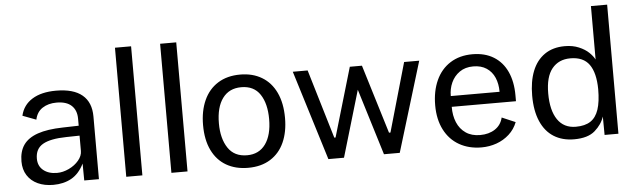

<svg xmlns="http://www.w3.org/2000/svg" viewBox="-48 -938 3729 1127"><g transform="rotate(-5 1816.0 -375.0)"><path d="M309.5 -320.5 404 -323V-364.5Q404 -414 374.2 -441.8Q344.5 -469.5 286 -469.5Q237 -469.5 203 -447.2Q169 -425 159.5 -380L80 -410Q94.5 -472.5 148.5 -506Q202.5 -539.5 289 -539.5Q391.5 -539.5 443.2 -496.2Q495 -453 495 -369.5V0H408.5L407.5 -99.5Q378 -40.5 332.2 -15.2Q286.5 10 225.5 10Q174 10 134.5 -8.2Q95 -26.5 73 -61Q51 -95.5 51 -143Q51 -202.5 78 -240.8Q105 -279 162 -298.8Q219 -318.5 309.5 -320.5ZM253.5 -58Q288.5 -58 323.8 -74.8Q359 -91.5 381.5 -118.5Q404 -145.5 404 -174V-264.5L325.5 -263Q232 -261.5 187.2 -235.8Q142.5 -210 142.5 -152Q142.5 -108 173.2 -83Q204 -58 253.5 -58Z M656 -760.5H751V0H656Z M922 -760.5H1017V0H922Z M1131.5 -262.5Q1131.5 -346 1159.8 -408.5Q1188 -471 1242.5 -505.2Q1297 -539.5 1374 -539.5Q1447 -539.5 1501.2 -507.2Q1555.5 -475 1585 -412.8Q1614.5 -350.5 1614.5 -262.5Q1614.5 -181 1587 -119.5Q1559.5 -58 1505.2 -24Q1451 10 1374 10Q1300 10 1245.5 -21.5Q1191 -53 1161.2 -114.2Q1131.5 -175.5 1131.5 -262.5ZM1374 -64Q1444.5 -64 1482.8 -117.2Q1521 -170.5 1521 -264.5Q1521 -355.5 1484.8 -410.2Q1448.5 -465 1374 -465Q1302.5 -465 1263.8 -412.5Q1225 -360 1225 -264.5Q1225 -175 1262 -119.5Q1299 -64 1374 -64Z M2267.5 0H2174.5L2054.5 -390.5L1939 0H1847L1683.5 -529H1771L1892.5 -122.5H1900L2019.5 -529H2091L2215 -123.5H2223.5L2339.5 -529H2428.5Z M2742 -539.5Q2815.5 -539.5 2867.5 -507.5Q2919.5 -475.5 2946.5 -416.5Q2973.5 -357.5 2973.5 -277V-242.5H2595Q2594.5 -191 2611.5 -150.5Q2628.5 -110 2662.8 -86.5Q2697 -63 2747 -63Q2799 -63 2835 -86.8Q2871 -110.5 2881.5 -154.5L2961 -120.5Q2945 -79 2912.5 -49.5Q2880 -20 2837.8 -5Q2795.5 10 2749 10Q2675 10 2618.2 -22.2Q2561.5 -54.5 2530.2 -115.5Q2499 -176.5 2499 -259.5Q2499 -343 2527.8 -406.2Q2556.5 -469.5 2611.5 -504.5Q2666.5 -539.5 2742 -539.5ZM2882.5 -306Q2882.5 -353 2866.8 -389.5Q2851 -426 2819.2 -447Q2787.5 -468 2741 -468Q2693.5 -468 2660.5 -444.8Q2627.5 -421.5 2611 -384.5Q2594.5 -347.5 2595 -306Z M3071 -266.5Q3071 -350 3095.2 -411.2Q3119.5 -472.5 3168 -506Q3216.5 -539.5 3287 -539.5Q3333.5 -539.5 3369.5 -524.2Q3405.5 -509 3427.8 -487.5Q3450 -466 3460.5 -445.5V-760.5H3556V0H3474.5L3473.5 -108.5Q3459 -63 3417.5 -26.5Q3376 10 3294.5 10Q3225.5 10 3175.2 -21.5Q3125 -53 3098 -115.2Q3071 -177.5 3071 -266.5ZM3311 -62.5Q3365 -62.5 3397.5 -84Q3430 -105.5 3445.2 -151.2Q3460.5 -197 3460.5 -271.5Q3459.5 -367.5 3424.5 -416.5Q3389.5 -465.5 3313 -465.5Q3244.5 -465.5 3205.2 -417.5Q3166 -369.5 3166 -271.5Q3166 -171.5 3203.2 -117Q3240.5 -62.5 3311 -62.5Z"/></g></svg>

Font: 1883 Sans
Style: Regular
Weight: 400
Designer: 1883 Sans project is a fork of Public Sans.
Version: Version 1.009